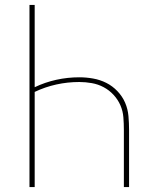

<svg xmlns="http://www.w3.org/2000/svg" viewBox="-20 -755 640 775"><path d="M99 0V-735H120V-403Q162 -423 207.5 -433Q253 -443 300 -443Q328 -443 356 -438Q384 -433 409 -420.5Q434 -408 454 -387Q474 -366 485 -340.5Q496 -315 498.5 -286.5Q501 -258 501 -230V0H480V-230Q480 -256 478 -281.5Q476 -307 466 -330Q456 -353 438.5 -372Q421 -391 398.5 -403Q376 -415 350.5 -419.5Q325 -424 300 -424Q253 -424 207.5 -414Q162 -404 120 -384V0Z"/></svg>

Font: Iosevka Aile Thin
Style: Regular
Weight: 100
Designer: Belleve Invis
Foundry: Belleve Invis
Version: Version 31.1.0; ttfautohint (v1.8.4)